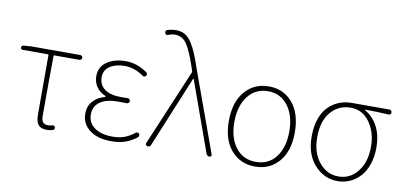

<svg xmlns="http://www.w3.org/2000/svg" viewBox="-75 -1049 2745 1304"><g transform="rotate(10 1298.0 -397.5)"><path d="M297.9 12.7Q256.8 12.7 239.3 -8.8Q221.7 -30.3 221.7 -81.1V-489.3Q221.7 -494.1 217.8 -494.1H43Q37.1 -494.1 33.2 -498Q29.3 -502 29.3 -507.8Q29.3 -513.7 33.2 -518.1Q37.1 -522.5 43 -523.4L100.6 -527.3H434.6Q441.4 -527.3 446.3 -522.5Q451.2 -517.6 451.2 -510.7Q451.2 -503.9 446.3 -499Q441.4 -494.1 434.6 -494.1H261.7Q256.8 -494.1 256.8 -489.3Q254.9 -350.6 254.9 -75.2Q254.9 -45.9 265.6 -32.7Q276.4 -19.5 300.8 -19.5Q315.4 -19.5 332 -24.4Q337.9 -25.4 343.3 -22.5Q348.6 -19.5 350.6 -12.7Q351.6 -6.8 348.6 -1Q345.7 4.9 339.8 6.8Q318.4 12.7 297.9 12.7Z M741.2 12.7Q647.5 12.7 592.3 -29.8Q537.1 -72.3 537.1 -140.6Q537.1 -195.3 569.3 -229.5Q601.6 -263.7 650.4 -276.4Q652.3 -277.3 652.3 -279.8Q652.3 -282.2 650.4 -283.2Q610.4 -299.8 588.4 -332Q566.4 -364.3 566.4 -405.3Q566.4 -469.7 617.7 -504.9Q668.9 -540 747.1 -540Q825.2 -540 895.5 -490.2Q909.2 -480.5 899.4 -465.8Q895.5 -460 889.2 -459Q882.8 -458 877 -461.9Q812.5 -506.8 745.1 -506.8Q683.6 -506.8 643.6 -480.5Q603.5 -454.1 603.5 -403.3Q603.5 -353.5 642.1 -323.7Q680.7 -293.9 760.7 -293.9Q786.1 -293.9 801.8 -294.9Q809.6 -294.9 814.9 -290Q820.3 -285.2 820.3 -277.3Q820.3 -269.5 814.9 -264.6Q809.6 -259.8 801.8 -259.8Q781.2 -260.7 744.1 -260.7Q662.1 -260.7 618.7 -230Q575.2 -199.2 575.2 -142.6Q575.2 -85.9 621.1 -52.7Q667 -19.5 745.1 -19.5Q790 -19.5 825.2 -31.7Q860.4 -43.9 897.5 -73.2Q902.3 -77.1 909.2 -76.2Q916 -75.2 920.9 -70.3Q923.8 -65.4 923.8 -59.6Q923.8 -50.8 917 -44.9Q876 -13.7 835.9 -0.5Q795.9 12.7 741.2 12.7Z M1014.6 -9.8Q1009.8 3.9 996.1 3.9Q993.2 3.9 990.2 3.9Q983.4 2 980 -4.4Q976.6 -10.7 979.5 -16.6L1201.2 -542Q1203.1 -545.9 1202.1 -549.8L1194.3 -574.2Q1158.2 -682.6 1127.4 -729Q1096.7 -775.4 1044.9 -775.4Q1021.5 -775.4 1000 -765.6Q993.2 -762.7 986.3 -764.6Q979.5 -766.6 977.5 -773.4Q975.6 -777.3 975.6 -780.3Q975.6 -784.2 976.6 -787.1Q979.5 -794.9 986.3 -796.9Q1015.6 -806.6 1047.9 -806.6Q1081.1 -806.6 1106.9 -792.5Q1132.8 -778.3 1154.3 -745.1Q1175.8 -711.9 1191.9 -673.8Q1208 -635.7 1228.5 -574.2L1430.7 -16.6Q1431.6 -14.6 1431.6 -12.7Q1431.6 -8.8 1429.7 -5.9Q1425.8 0 1418.9 0Q1401.4 0 1395.5 -16.6L1221.7 -500Q1220.7 -502 1218.8 -502Q1216.8 -502 1216.8 -500Z M1734.4 12.7Q1632.8 12.7 1569.3 -60.1Q1505.9 -132.8 1505.9 -261.7Q1505.9 -392.6 1569.3 -466.3Q1632.8 -540 1734.4 -540Q1835 -540 1897.9 -466.3Q1960.9 -392.6 1960.9 -261.7Q1960.9 -132.8 1897.9 -60.1Q1835 12.7 1734.4 12.7ZM1734.4 -19.5Q1821.3 -19.5 1872.1 -85.4Q1922.9 -151.4 1922.9 -261.7Q1922.9 -372.1 1871.6 -439.5Q1820.3 -506.8 1734.4 -506.8Q1647.5 -506.8 1595.7 -439.5Q1543.9 -372.1 1543.9 -261.7Q1543.9 -151.4 1595.2 -85.4Q1646.5 -19.5 1734.4 -19.5Z M2303.7 12.7Q2210 12.7 2144 -60.1Q2078.1 -132.8 2078.1 -256.8Q2078.1 -325.2 2096.7 -377.9Q2115.2 -430.7 2147.5 -462.9Q2179.7 -495.1 2220.2 -511.2Q2260.7 -527.3 2306.6 -527.3H2566.4Q2573.2 -527.3 2578.6 -522Q2584 -516.6 2584 -509.3Q2584 -502 2578.6 -497.1Q2573.2 -492.2 2566.4 -493.2Q2485.4 -498 2406.2 -498Q2404.3 -498 2404.3 -496.1Q2404.3 -494.1 2406.2 -493.2Q2461.9 -460.9 2493.2 -400.4Q2524.4 -339.8 2524.4 -256.8Q2524.4 -193.4 2506.8 -142.1Q2489.3 -90.8 2459 -57.1Q2428.7 -23.4 2388.7 -5.4Q2348.6 12.7 2303.7 12.7ZM2303.7 -19.5Q2383.8 -19.5 2435.5 -85Q2487.3 -150.4 2487.3 -256.8Q2487.3 -354.5 2438 -424.3Q2388.7 -494.1 2305.7 -494.1Q2223.6 -494.1 2169.9 -432.1Q2116.2 -370.1 2116.2 -256.8Q2116.2 -151.4 2169.9 -85.4Q2223.6 -19.5 2303.7 -19.5Z"/></g></svg>

Font: Gen Jyuu Gothic ExtraLight
Style: Regular
Weight: 100
Designer: [Source Han Sans]
Ryoko NISHIZUKA  (kana & ideographs); Paul D. Hunt (Latin, Greek & Cyrillic); Wenlong ZHANG  (bopomofo
Version: Version 1.002.20150607